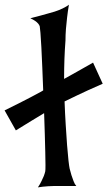

<svg xmlns="http://www.w3.org/2000/svg" viewBox="-124 -769 457 816"><path d="M-104.5 -299.8Q-70.3 -316.4 -42.5 -330.6Q-14.6 -344.7 5.9 -355.5Q30.3 -368.2 49.8 -378.9L59.6 -384.8Q57.6 -435.5 55.7 -483.4Q53.7 -531.2 51.8 -568.4Q49.8 -605.5 47.9 -629.4Q45.9 -653.3 44.9 -657.2Q43 -663.1 38.1 -668.9Q28.3 -680.7 4.9 -691.4Q54.7 -704.1 81.1 -711.9Q96.7 -715.8 108.4 -719.7Q119.1 -723.6 129.9 -727.5Q138.7 -731.4 149.4 -736.8Q160.2 -742.2 168.9 -749Q164.1 -720.7 161.1 -694.3Q158.2 -668 156.2 -645.5Q154.3 -620.1 154.3 -596.7Q151.4 -559.6 149.9 -518.6Q148.4 -477.5 148.4 -433.6Q172.9 -447.3 203.6 -464.4Q234.4 -481.4 271.5 -502.9L312.5 -413.1Q243.2 -382.8 205.1 -364.3Q167 -345.7 150.4 -337.9Q152.3 -286.1 155.3 -238.3Q158.2 -190.4 161.1 -151.9Q164.1 -113.3 167 -87.4Q169.9 -61.5 171.9 -52.7Q175.8 -38.1 179.7 -24.4Q183.6 -12.7 188.5 0.5Q193.4 13.7 200.2 21.5H105.5Q92.8 21.5 81.1 22.5Q70.3 23.4 58.6 24.4Q46.9 25.4 37.1 27.3Q46.9 12.7 52.7 0Q58.6 -12.7 62.5 -21.5Q66.4 -32.2 68.4 -41Q69.3 -45.9 69.3 -67.4Q69.3 -88.9 68.4 -122.6Q67.4 -156.2 66.4 -198.7Q65.4 -241.2 63.5 -288.1Q41 -274.4 11.7 -256.8Q-17.6 -239.3 -56.6 -214.8Z"/></svg>

Font: Irish Grover
Style: Regular
Weight: 400
Designer: Squid
Foundry: Font Diner, Inc DBA Sideshow
Version: Version 1.000